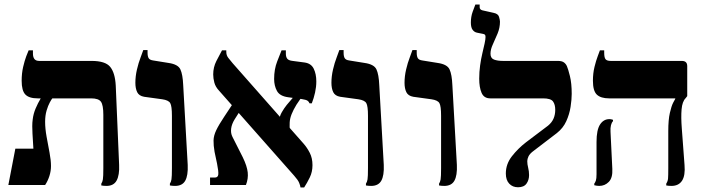

<svg xmlns="http://www.w3.org/2000/svg" viewBox="-20 -820 3123 851"><path d="M452 4Q446 4 440 3.5Q434 3 429 2V-6Q434 -13 436 -25Q438 -37 438 -75V-311Q438 -354 427.5 -369Q417 -384 384 -384H147Q109 -384 92.5 -401Q76 -418 76 -462Q76 -495 82.5 -523Q89 -551 96.5 -571Q104 -591 107 -597H126V-583Q126 -567 132.5 -558.5Q139 -550 154 -550H386Q447 -550 468.5 -523.5Q490 -497 493 -441L508 -89Q510 -44 497 -20Q484 4 452 4ZM17 0 48 -161H128Q127 -177 126 -194Q125 -211 124 -227.5Q123 -244 123 -260.5Q123 -277 125 -291Q128 -316 138 -339.5Q148 -363 160 -383V-401H212V-384Q209 -381 201 -366.5Q193 -352 186.5 -330Q180 -308 180 -280Q180 -250 186.5 -214Q193 -178 199.5 -144Q206 -110 206 -84Q206 -62 199 -40Q192 -18 180 0Z M756 4Q750 4 744 3.5Q738 3 733 2V-6Q738 -13 740 -25Q742 -37 742 -75V-307Q742 -350 734.5 -363Q727 -376 699 -380L619 -391Q596 -395 588 -411.5Q580 -428 580 -453Q580 -482 587 -512Q594 -542 603 -565Q612 -588 615 -598H634V-586Q634 -570 639 -562Q644 -554 659 -552L727 -541Q769 -535 779.5 -512.5Q790 -490 792 -443L812 -89Q814 -42 801 -19Q788 4 756 4Z M1312 11Q1311 3 1306 -9.5Q1301 -22 1284 -41L951 -418Q935 -435 930 -454Q925 -473 925 -490Q925 -522 939 -549.5Q953 -577 964 -597H983V-590Q983 -575 991.5 -564Q1000 -553 1011 -540L1325 -184Q1341 -166 1353 -142.5Q1365 -119 1365 -88Q1365 -58 1353 -33.5Q1341 -9 1328 11ZM911 0V-33H932Q946 -33 947.5 -46.5Q949 -60 942 -95L931 -147Q926 -176 926.5 -197.5Q927 -219 938.5 -243Q950 -267 974 -303L1017 -368L1046 -332L1020 -291Q1007 -270 1004.5 -250Q1002 -230 1010 -214L1056 -123Q1075 -84 1078 -56Q1081 -28 1070 0ZM1265 -240 1219 -291Q1219 -305 1229 -322.5Q1239 -340 1251 -355L1280 -389L1313 -384L1294 -356Q1280 -333 1272.5 -314Q1265 -295 1264 -277.5Q1263 -260 1265 -240ZM1352 -362Q1349 -370 1342.5 -374Q1336 -378 1317 -381L1257 -389Q1220 -394 1207.5 -417Q1195 -440 1195 -470Q1195 -513 1208.5 -547.5Q1222 -582 1228 -597H1247V-582Q1247 -568 1253 -560Q1259 -552 1277 -550L1330 -543Q1359 -539 1370.5 -515.5Q1382 -492 1382 -459Q1382 -435 1376.5 -410Q1371 -385 1362 -362Z M1625 4Q1619 4 1613 3.5Q1607 3 1602 2V-6Q1607 -13 1609 -25Q1611 -37 1611 -75V-307Q1611 -350 1603.5 -363Q1596 -376 1568 -380L1488 -391Q1465 -395 1457 -411.5Q1449 -428 1449 -453Q1449 -482 1456 -512Q1463 -542 1472 -565Q1481 -588 1484 -598H1503V-586Q1503 -570 1508 -562Q1513 -554 1528 -552L1596 -541Q1638 -535 1648.5 -512.5Q1659 -490 1661 -443L1681 -89Q1683 -42 1670 -19Q1657 4 1625 4Z M1949 4Q1943 4 1937 3.5Q1931 3 1926 2V-6Q1931 -13 1933 -25Q1935 -37 1935 -75V-307Q1935 -350 1927.5 -363Q1920 -376 1892 -380L1812 -391Q1789 -395 1781 -411.5Q1773 -428 1773 -453Q1773 -482 1780 -512Q1787 -542 1796 -565Q1805 -588 1808 -598H1827V-586Q1827 -570 1832 -562Q1837 -554 1852 -552L1920 -541Q1962 -535 1972.5 -512.5Q1983 -490 1985 -443L2005 -89Q2007 -42 1994 -19Q1981 4 1949 4Z M2276 10Q2252 10 2237 -6Q2222 -22 2222 -51Q2222 -93 2249 -127.5Q2276 -162 2311 -189L2409 -263Q2426 -277 2433.5 -294.5Q2441 -312 2441 -333Q2441 -357 2431 -370.5Q2421 -384 2387 -384H2153Q2125 -384 2114.5 -408.5Q2104 -433 2104 -471Q2104 -501 2108 -530Q2112 -559 2118 -584Q2124 -609 2128 -627.5Q2132 -646 2132 -656Q2132 -664 2129 -666.5Q2126 -669 2120 -670L2095 -675Q2083 -677 2075 -687.5Q2067 -698 2067 -720Q2067 -746 2075 -768Q2083 -790 2087 -800H2106V-788Q2106 -777 2119 -774L2168 -763Q2188 -759 2192 -745Q2196 -731 2196 -724Q2196 -697 2185.5 -671.5Q2175 -646 2164.5 -623.5Q2154 -601 2154 -582Q2154 -562 2169.5 -556Q2185 -550 2210 -550H2453Q2471 -550 2480 -543Q2489 -536 2493 -526Q2498 -515 2506 -483Q2514 -451 2514 -404Q2514 -379 2509 -346.5Q2504 -314 2490 -283Q2476 -252 2448 -230L2346 -152Q2328 -139 2322.5 -127Q2317 -115 2317 -106Q2317 -92 2321 -76.5Q2325 -61 2325 -44Q2325 -22 2313.5 -6Q2302 10 2276 10Z M2956 4Q2950 4 2944 3.5Q2938 3 2933 2V-6Q2940 -17 2941 -29Q2942 -41 2942 -75V-239Q2942 -289 2949 -319.5Q2956 -350 2963.5 -364.5Q2971 -379 2973 -382V-384H2680Q2643 -384 2625.5 -400.5Q2608 -417 2608 -462Q2608 -495 2615 -523.5Q2622 -552 2629.5 -571.5Q2637 -591 2639 -597H2658V-586Q2658 -565 2664 -557.5Q2670 -550 2687 -550H3002Q3026 -550 3026 -527V-394L3019 -385Q3004 -370 3001 -335.5Q2998 -301 3002 -250L3014 -89Q3018 -42 3003 -19Q2988 4 2956 4ZM2636 4Q2626 4 2614 1V-6Q2618 -11 2621 -19.5Q2624 -28 2624 -48V-191Q2624 -244 2639.5 -268Q2655 -292 2681 -292Q2685 -292 2688 -291.5Q2691 -291 2697 -289V-283Q2691 -277 2688 -265Q2685 -253 2686 -236L2694 -71Q2696 -32 2678.5 -14Q2661 4 2636 4Z"/></svg>

Font: Frank Ruhl Libre
Style: Bold
Weight: 700
Designer: Yanek Iontef
Foundry: Fontef
Version: Version 6.004